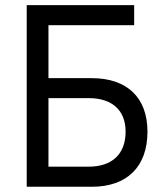

<svg xmlns="http://www.w3.org/2000/svg" viewBox="-20 -713 626 733"><path d="M82 0H330.6C465.3 0 543 -76.7 543 -210.4C543 -340.3 465.3 -414.6 330.6 -414.6H165V-616.7H492.2V-693.4H82ZM165 -76.7V-338.4H318.4C408.2 -338.4 459.5 -292 459.5 -210.4C459.5 -125 408.2 -76.7 318.4 -76.7Z"/></svg>

Font: Cascadia Code SemiLight
Style: Regular
Weight: 350
Monospace: yes
Designer: Aaron Bell
Foundry: Saja Typeworks
Version: Version 2404.023